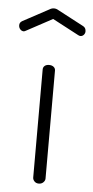

<svg xmlns="http://www.w3.org/2000/svg" viewBox="-94 -729 367 761"><g transform="rotate(5 90.0 -348.5)"><path d="M-14 -599Q-16 -598 -18 -597Q-20 -596 -22 -596Q-30 -596 -36 -602.5Q-42 -609 -42 -619Q-42 -630 -31 -636L73 -692Q81 -697 90 -697Q99 -697 107 -692L211 -637Q222 -631 222 -617Q222 -609 216.5 -603Q211 -597 203 -597Q201 -597 198.5 -598Q196 -599 194 -600L90 -655ZM90 -472Q101 -472 108 -466.5Q115 -461 115 -452V-22Q115 -14 108 -7Q101 0 90 0Q79 0 72.5 -7Q66 -14 66 -22V-452Q66 -461 72.5 -466.5Q79 -472 90 -472Z"/></g></svg>

Font: AkaAcidDosis
Style: Light
Weight: 300
Designer: Edgar Tolentino, Pablo Impallari, Igino Marini, Aka-Acid
Foundry: Edgar Tolentino, Pablo Impallari, Igino Marini, Aka-Acid
Version: Version 1.007